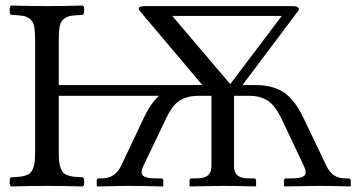

<svg xmlns="http://www.w3.org/2000/svg" viewBox="-20 -667 1283 689"><path d="M598.1 -609.9 806.2 -365.2 991.2 -609.9ZM190.9 -323.2V-122.1Q190.9 -100.6 192.4 -86.7Q193.8 -72.8 198.2 -62.3Q202.6 -51.8 208 -46.4Q213.4 -41 224.6 -37.4Q235.8 -33.7 246.8 -32.7Q257.8 -31.7 277.8 -30.8Q282.2 -26.4 282.2 -14.4Q282.2 -2.4 277.8 2Q188 0 148.9 0Q108.9 0 19 2Q14.6 -2.4 14.6 -14.4Q14.6 -26.4 19 -30.8Q39.1 -31.7 50 -32.7Q61 -33.7 72.3 -37.4Q83.5 -41 88.9 -46.4Q94.2 -51.8 98.6 -62.3Q103 -72.8 104.5 -86.7Q106 -100.6 106 -122.1V-522.9Q106 -554.7 102.8 -571.8Q99.6 -588.9 88.1 -598.4Q76.7 -607.9 62.7 -610.1Q48.8 -612.3 19 -613.8Q14.6 -618.2 14.6 -630.4Q14.6 -642.6 19 -647Q112.8 -645 147.9 -645Q189.9 -645 277.8 -647Q282.2 -642.6 282.2 -630.4Q282.2 -618.2 277.8 -613.8Q248 -612.3 234.1 -610.1Q220.2 -607.9 208.7 -598.4Q197.3 -588.9 194.1 -571.8Q190.9 -554.7 190.9 -522.9V-361.8H706.1L483.9 -625Q466.3 -645 501 -645H1030.8Q1038.6 -645 1043.9 -643.3Q1049.3 -641.6 1052 -637.2Q1054.7 -632.8 1047.9 -625L850.1 -361.8H895Q960 -361.8 999.3 -335Q1038.6 -308.1 1068.8 -244.1L1151.9 -70.8Q1172.9 -26.9 1217.8 -26.9H1230Q1238.8 -26.9 1238.8 -19V0L1236.8 2Q1164.1 0 1125 0L1001 2L999 0V-19Q999 -26.9 1006.8 -26.9H1028.8Q1044.9 -26.9 1055.2 -29.1Q1065.4 -31.2 1071.3 -36.1Q1077.1 -41 1076.9 -49.6Q1076.7 -58.1 1070.8 -70.8L988.8 -244.1Q965.8 -290 939.5 -306.6Q913.1 -323.2 874 -323.2H819.8V-70.8Q819.8 -47.9 832.5 -37.4Q845.2 -26.9 874 -26.9H891.1Q898.9 -26.9 898.9 -19V0L897 2Q819.8 0 780.8 0L662.1 2L660.2 0V-19Q660.2 -26.9 668 -26.9H684.1Q713.9 -26.9 726.3 -37.8Q738.8 -48.8 738.8 -70.8V-323.2H691.9Q652.8 -323.2 625.7 -306.6Q598.6 -290 577.1 -244.1L494.1 -70.8Q482.4 -46.4 493.4 -36.6Q504.4 -26.9 537.1 -26.9H558.1Q565.9 -26.9 565.9 -19V0L564 2Q476.1 0 439.9 0L329.1 2L327.1 0V-19Q327.1 -26.9 335 -26.9H347.2Q391.6 -26.9 414.1 -70.8L496.1 -244.1Q520.5 -295.9 550.8 -323.2Z"/></svg>

Font: Common Serif News
Style: Regular
Weight: 450
Designer: Philipp H. Poll, Khaled Hosny
Foundry: Stefan Peev, Context Ltd.
Version: Version 1.026